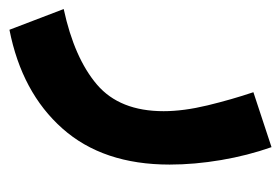

<svg xmlns="http://www.w3.org/2000/svg" viewBox="-140 -237 620 425"><g transform="rotate(90 170.5 -24.0)"><path d="M23.4 265.6 -22.5 145.5Q85.9 122.1 144.8 71.8Q203.6 21.5 203.6 -75.7Q203.6 -119.6 190.7 -173.1Q177.7 -226.6 161.6 -274.4L283.2 -314.5Q301.8 -261.7 311.8 -202.9Q321.8 -144 321.8 -88.9Q321.8 58.6 241.9 148.4Q162.1 238.3 23.4 265.6Z"/></g></svg>

Font: Vazirmatn UI FD
Style: Bold
Weight: 700
Designer: Saber Rastikerdar
Foundry: Saber Rastikerdar
Version: Version 33.003